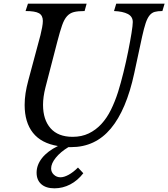

<svg xmlns="http://www.w3.org/2000/svg" viewBox="-20 -790 915 1044"><path d="M433 152Q402 192 361.5 213Q321 234 276 234Q230 234 204.5 211.5Q179 189 179 149Q179 107 208.5 69.5Q238 32 295 4Q204 -11 159 -68Q114 -125 114 -219Q114 -251 119 -283.5Q124 -316 134 -353L200 -599Q205 -619 209 -640.5Q213 -662 213 -676Q213 -706 192 -718Q171 -730 119 -730L132 -770H451L440 -730Q404 -730 382 -724.5Q360 -719 344.5 -702Q329 -685 317.5 -652Q306 -619 292 -565L227 -314Q214 -263 214 -220Q214 -139 255 -92.5Q296 -46 375 -46Q424 -46 462.5 -64.5Q501 -83 531 -115.5Q561 -148 583 -192.5Q605 -237 622 -290Q637 -338 651.5 -397Q666 -456 677 -511Q688 -566 695 -609.5Q702 -653 702 -670Q702 -700 675 -714Q648 -728 600 -730L612 -770H875L863 -730Q838 -730 821.5 -725.5Q805 -721 793 -706Q781 -691 772 -664Q763 -637 753 -592L710 -392Q667 -192 582.5 -91Q498 10 367 10H352Q309 36 283.5 67.5Q258 99 258 126Q258 146 273 160Q288 174 309 174Q328 174 353 160.5Q378 147 404 121Z"/></svg>

Font: SVN-Libre Baskerville
Style: Italic
Weight: 400
Italic angle: -14°
Designer: Pablo Impallari, Rodrigo Fuenzalida
Foundry: Pablo Impallari, Rodrigo Fuenzalida
Version: Version 1.000; ttfautohint (v1.8.4)